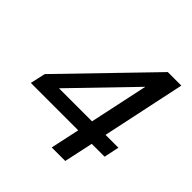

<svg xmlns="http://www.w3.org/2000/svg" viewBox="-187 -864 1014 1014"><g transform="rotate(45 319.5 -357.5)"><path d="M28 -163 47 -248 499 -715H600L501 -248H597L579 -163H483L448 0H347L382 -163ZM153 -248H400L470 -576Z"/></g></svg>

Font: Wix Madefor Text Medium
Style: Italic
Weight: 500
Italic angle: -12°
Designer: Dalton Maag Ltd
Foundry: Dalton Maag Ltd
Version: Version 3.100